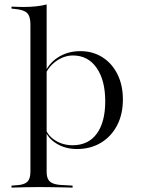

<svg xmlns="http://www.w3.org/2000/svg" viewBox="-20 -653 632 859"><path d="M152.4 183.9Q121 183.9 92.3 184.7Q63.7 185.5 31.5 186.3V177.4L52.4 175.8Q87.1 174.2 101.6 160.9Q116.1 147.6 116.1 115.3V-206.5H188.7V115.3Q188.7 137.1 195.6 149.6Q202.4 162.1 218.5 168.1Q234.7 174.2 262.1 175L304.8 177.4V186.3Q277.4 185.5 252 185.1Q226.6 184.7 202.4 184.3Q178.2 183.9 152.4 183.9ZM339.5 -424.2Q395.2 -424.2 438.3 -396.8Q481.5 -369.4 505.6 -320.6Q529.8 -271.8 529.8 -208.1Q529.8 -141.9 504 -92.3Q478.2 -42.7 431.9 -14.5Q385.5 13.7 324.2 13.7Q272.6 13.7 233.1 -10.5Q193.5 -34.7 182.3 -70.2L183.9 -77.4Q194.4 -45.2 228.2 -24.2Q262.1 -3.2 304.8 -3.2Q375 -3.2 412.9 -54.8Q450.8 -106.5 450.8 -200Q450.8 -294.4 412.1 -349.6Q373.4 -404.8 306.5 -404.8Q266.9 -404.8 230.6 -379Q194.4 -353.2 177.4 -308.1L175.8 -316.1Q194.4 -366.9 238.3 -395.6Q282.3 -424.2 339.5 -424.2ZM116.1 -206.5V-544.4Q116.1 -579.8 101.2 -594.8Q86.3 -609.7 46 -612.9L31.5 -614.5V-623.4Q50.8 -622.6 61.7 -622.2Q72.6 -621.8 84.7 -621.8Q114.5 -621.8 141.1 -624.6Q167.7 -627.4 188.7 -633.1V-623.4V-206.5Z"/></svg>

Font: Playfair 144pt SemiExpanded Light
Style: Regular
Weight: 300
Width: 6
Designer: Claus Eggers Sørensen
Foundry: Claus Eggers Sørensen
Version: Version 2.203